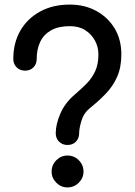

<svg xmlns="http://www.w3.org/2000/svg" viewBox="-20 -817 587 837"><path d="M274 -185Q252 -185 237.5 -199.5Q223 -214 223 -236Q223 -275 243 -321.5Q263 -368 305 -404Q333 -428 356.5 -451.5Q380 -475 394.5 -505.5Q409 -536 409 -580Q409 -612 394 -640Q379 -668 351.5 -685.5Q324 -703 284 -703Q235 -703 203 -685Q171 -667 155.5 -635Q140 -603 140 -560Q140 -538 126 -523.5Q112 -509 89 -509Q67 -509 52.5 -523.5Q38 -538 38 -560Q38 -630 68.5 -683Q99 -736 154.5 -766.5Q210 -797 284 -797Q349 -797 399.5 -769.5Q450 -742 479.5 -693.5Q509 -645 509 -580Q509 -524 491 -483Q473 -442 442 -409.5Q411 -377 371 -345Q345 -324 335 -290.5Q325 -257 325 -236Q325 -214 311 -199.5Q297 -185 274 -185ZM274 0Q246 0 225.5 -20.5Q205 -41 205 -69Q205 -98 225.5 -118.5Q246 -139 274 -139Q303 -139 323.5 -118.5Q344 -98 344 -69Q344 -41 323.5 -20.5Q303 0 274 0Z"/></svg>

Font: Comfortaa
Style: Bold
Weight: 700
Designer: Johan Aakerlund
Foundry: Johan Aakerlund
Version: Version 3.104; ttfautohint (v1.8.1.43-b0c9)